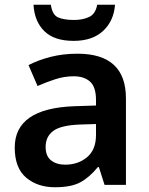

<svg xmlns="http://www.w3.org/2000/svg" viewBox="-20 -778 625 808"><path d="M306 -552Q510 -552 510 -364V0H420L396 -75H392Q356 -31 317.5 -10.5Q279 10 211 10Q138 10 90 -30.5Q42 -71 42 -157Q42 -322 293 -331L384 -334V-357Q384 -412 359 -434.5Q334 -457 290 -457Q251 -457 212.5 -444.5Q174 -432 138 -416L100 -504Q140 -525 192.5 -538.5Q245 -552 306 -552ZM318 -254Q236 -251 204 -227Q172 -203 172 -160Q172 -121 195 -103Q218 -85 254 -85Q309 -85 346.5 -116.5Q384 -148 384 -210V-256ZM464 -758Q459 -690 414 -648Q369 -606 290 -606Q208 -606 166.5 -647Q125 -688 121 -758H194Q200 -716 224 -705Q248 -694 292 -694Q328 -694 355 -706.5Q382 -719 389 -758Z"/></svg>

Font: Noto Sans Thai Looped SemiBold
Style: Regular
Weight: 600
Designer: Sasikarn Vongin, Ben Mitchell
Foundry: The Fontpad Ltd
Version: Version 1.001; ttfautohint (v1.8.4.7-5d5b)